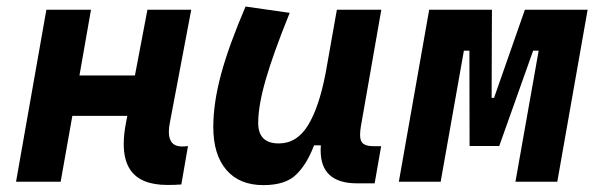

<svg xmlns="http://www.w3.org/2000/svg" viewBox="-20 -547 1798 578"><path d="M28.3 0 119.6 -517.6H253.9L219.2 -319.8H386.2L423.8 -517.6H555.7L491.2 -176.8Q488.3 -161.6 488.3 -149.9Q488.3 -106 528.3 -106Q536.6 -106 545.9 -107.4L525.9 8.3Q507.8 9.8 483.9 9.8Q402.8 9.8 372.1 -36.1Q352.5 -64.9 352.5 -113.8Q352.5 -142.6 359.4 -178.2L363.3 -198.2H197.8L162.6 0Z M772.9 10.3Q700.7 10.3 661.4 -35.6Q622.1 -81.5 622.1 -164.6Q622.1 -235.8 645 -321.8Q668 -407.7 719.2 -527.3L852.1 -508.3Q802.7 -386.2 780 -307.6Q757.3 -229 757.3 -176.8Q757.3 -115.2 819.3 -115.2Q873.5 -115.2 907 -169.4Q940.4 -223.6 960 -325.7V-325.2L994.1 -517.6H1127.9L1066.4 -166.5Q1064 -152.3 1064 -142.1Q1064 -127 1068.8 -119.6Q1077.1 -106.9 1104 -106.9H1127.4L1107.9 4.9H1054.7Q945.3 4.9 945.3 -94.2Q945.3 -101.6 945.8 -109.4H925.3Q904.3 -53.2 871.8 -21.5Q839.4 10.3 772.9 10.3Z M1180.7 0 1272 -517.6H1460.9L1460 -252.4H1467.3L1560.1 -517.6H1749L1657.7 0H1531.7L1601.6 -394.5H1585L1482.9 -107.4H1393.6L1393.1 -394.5H1376.5L1306.6 0Z"/></svg>

Font: CaskaydiaCove NFP
Style: Bold Italic
Weight: 700
Italic angle: -10°
Designer: Aaron Bell
Foundry: Saja Typeworks
Version: Version 2111.001; VTT 6.35;Nerd Fonts 3.1.1